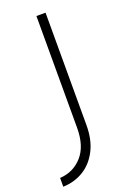

<svg xmlns="http://www.w3.org/2000/svg" viewBox="-162 -766 654 968"><g transform="rotate(-20 165.0 -282.5)"><path d="M217 -107Q217 -28 188 28Q159 84 110.5 113.5Q62 143 1 145V98Q73 94 120.5 41Q168 -12 168 -110V-710H217Z"/></g></svg>

Font: Josefin Sans Thin Light
Style: Regular
Weight: 300
Version: Version 2.000